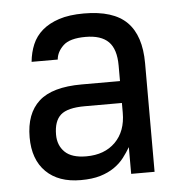

<svg xmlns="http://www.w3.org/2000/svg" viewBox="-44 -580 599 629"><g transform="rotate(-5 255.0 -265.5)"><path d="M197 6Q124 6 83 -34.5Q42 -75 42 -148Q42 -226 86 -266Q130 -306 227 -306H353V-357Q353 -411 328.5 -435.5Q304 -460 253 -460Q201 -460 179.5 -439.5Q158 -419 156 -394H70Q73 -425 84 -451Q95 -477 117 -496Q139 -515 172.5 -526Q206 -537 254 -537Q351 -537 395.5 -492.5Q440 -448 440 -357V0H363V-88Q353 -71 340 -54Q327 -37 307.5 -23.5Q288 -10 261.5 -2Q235 6 197 6ZM222 -70Q282 -70 317.5 -105.5Q353 -141 353 -202V-234H231Q174 -234 151.5 -214Q129 -194 129 -149Q129 -114 151.5 -92Q174 -70 222 -70Z"/></g></svg>

Font: Golos UI VF
Style: Regular
Weight: 400
Designer: A.Korolkova, Vitaly Kuzmin
Foundry: ParaType Ltd
Version: Version 2.000